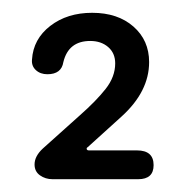

<svg xmlns="http://www.w3.org/2000/svg" viewBox="-20 -485 290 300"><path d="M62 -205Q51 -205 42.5 -211Q34 -217 34 -228Q34 -241 47 -253L105 -305Q130 -327 145 -346Q160 -365 160 -386Q160 -402 149 -411.5Q138 -421 121 -421Q87 -421 79 -388Q76 -369 54 -369Q43 -369 36 -375.5Q29 -382 30 -392Q32 -424 58.5 -444.5Q85 -465 124 -465Q164 -465 188.5 -443.5Q213 -422 213 -388Q213 -342 170 -303L117 -255Q115 -254 115.5 -252Q116 -250 119 -250H194Q220 -250 220 -227Q220 -205 196 -205Z"/></svg>

Font: Dongle
Style: Regular
Weight: 400
Designer: Yanghee Ryu
Foundry: Yanghee Ryu
Version: Version 2.000